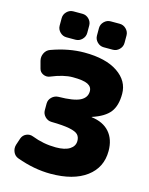

<svg xmlns="http://www.w3.org/2000/svg" viewBox="-140 -1047 890 1144"><g transform="rotate(15 305.5 -475.0)"><path d="M397 -960H453Q476 -960 493 -943Q510 -926 510 -903V-857Q510 -834 493 -817Q476 -800 453 -800H397Q374 -800 357 -817Q340 -834 340 -857V-903Q340 -926 357 -943Q374 -960 397 -960ZM167 -960H223Q246 -960 263 -943Q280 -926 280 -903V-857Q280 -834 263 -817Q246 -800 223 -800H167Q144 -800 127 -817Q110 -834 110 -857V-903Q110 -926 127 -943Q144 -960 167 -960ZM436 -379Q508 -370 546.5 -326Q585 -282 585 -210Q585 -108 505.5 -49Q426 10 285 10Q184 10 77 -29Q55 -37 45.5 -59Q36 -81 43 -104L57 -146Q65 -168 85.5 -177Q106 -186 127 -178Q199 -150 275 -150Q331 -150 360.5 -169Q390 -188 390 -220Q390 -244 376.5 -258.5Q363 -273 323.5 -281Q284 -289 212 -290Q189 -290 172 -307Q155 -324 155 -347V-388Q155 -411 172 -427.5Q189 -444 212 -445Q307 -446 346 -466Q385 -486 385 -525Q385 -553 358 -566.5Q331 -580 265 -580Q209 -580 132 -548Q112 -540 91.5 -549.5Q71 -559 66 -580L54 -625Q48 -649 59 -671.5Q70 -694 93 -702Q198 -740 295 -740Q427 -740 501 -690Q575 -640 575 -560Q575 -487 543.5 -446.5Q512 -406 436 -381Q435 -381 435 -380Q435 -379 436 -379Z"/></g></svg>

Font: Rounded Mplus 1c Black
Style: Regular
Weight: 900
Version: Version 1.059.20150529